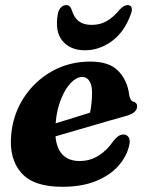

<svg xmlns="http://www.w3.org/2000/svg" viewBox="-20 -722 578 756"><path d="M488 -146.5Q478 -105 445.8 -68.5Q413.5 -32 358.2 -9.2Q303 13.5 224.5 13.5Q112 13.5 63.8 -41.5Q15.5 -96.5 24 -190.5Q31 -271 73.2 -336.5Q115.5 -402 183.5 -440.8Q251.5 -479.5 336 -479.5Q411 -479.5 446.2 -442.2Q481.5 -405 488.5 -350Q490 -339.5 493.8 -331.8Q497.5 -324 504.5 -322Q520 -318 520 -303Q520 -292.5 511 -282.8Q502 -273 478.5 -266Q449 -258 400 -243.8Q351 -229.5 296.8 -213.8Q242.5 -198 198.5 -185Q207.5 -88 294 -88Q334.5 -88 368.2 -109.2Q402 -130.5 425.5 -165.5Q438.5 -181.5 447.5 -187Q456.5 -192.5 467 -192.5Q479.5 -192 486.8 -181.2Q494 -170.5 488 -146.5ZM304 -419Q281.5 -419 259 -395.8Q236.5 -372.5 220 -331.2Q203.5 -290 199 -236.5Q232.5 -246.5 269.5 -258Q306.5 -269.5 334.5 -278.5Q342 -312 342.5 -357Q342.5 -385.5 332.5 -402.2Q322.5 -419 304 -419ZM341 -624Q374 -624 400 -638.8Q426 -653.5 451 -684Q468 -702 482.5 -702Q494 -702 497.8 -692.8Q501.5 -683.5 496 -669Q471.5 -598 421.8 -561Q372 -524 314.5 -524Q257 -524 226 -561Q195 -598 208 -669Q211 -683.5 220 -692.8Q229 -702 241 -702Q256 -702 262 -684Q271.5 -652.5 290.5 -638.2Q309.5 -624 341 -624Z"/></svg>

Font: Fraunces 9pt
Style: Bold Italic
Weight: 700
Italic angle: -16°
Version: Version 1.000;[b76b70a41]